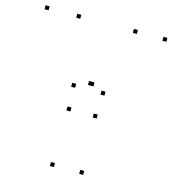

<svg xmlns="http://www.w3.org/2000/svg" viewBox="-111 -832 842 934"><g transform="rotate(15 310.0 -365.0)"><path d="M393.6 -389.1V-409.1H373.6V-389.1ZM246 -389.1V-409.1H226V-389.1ZM246 10V-10H226V10ZM393.6 10V-10H373.6V10ZM253.7 -271.9V-291.9H233.7V-271.9ZM385.9 -271.9V-291.9H365.9V-271.9ZM616.9 -720V-740H596.9V-720ZM468.2 -720V-740H448.2V-720ZM330.1 -418.8V-438.8H310.1V-418.8ZM322.9 -418.8V-438.8H302.9V-418.8ZM183 -720V-740H163V-720ZM23.5 -720V-740H3.5V-720Z"/></g></svg>

Font: Monaspace Neon Dots Var
Style: Regular
Weight: 400
Designer: Riley Cran and the Lettermatic Team
Version: Version 1.100 (Monaspace Neon Dots)